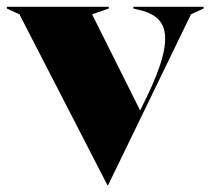

<svg xmlns="http://www.w3.org/2000/svg" viewBox="-50 -528 617 563"><path d="M265 15H267L510 -486L547 -503V-508H341V-503L354 -500C434 -482 474 -436 379 -241L361 -204L220 -486L269 -503V-508H-30V-503L7 -486Z"/></svg>

Font: Nyght Serif Dark
Style: Regular
Weight: 800
Designer: Maksym Kobuzan
Version: Version 0.410;Glyphs 3.1.2 (3151)